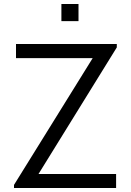

<svg xmlns="http://www.w3.org/2000/svg" viewBox="-20 -940 654 960"><path d="M372.5 -834.5H287V-920H372.5ZM560.5 0H50V-15.5L443.5 -649.5H60V-720H564V-703L172.5 -70H560.5Z"/></svg>

Font: CCSD_manrope
Style: Regular
Weight: 400
Designer: Mikhail Sharanda
Foundry: Mikhail Sharanda
Version: Version 4.503